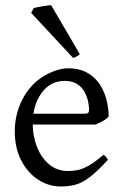

<svg xmlns="http://www.w3.org/2000/svg" viewBox="-20 -688 465 722"><path d="M388.7 -250Q380.9 -240.7 367.4 -233.2Q354 -225.6 339.4 -219.7H81.5L82.5 -260.3H297.9Q308.1 -260.3 311.5 -263.7Q314.9 -267.1 314.9 -276.4Q314.9 -288.6 311.3 -306.4Q307.6 -324.2 298.1 -342Q288.6 -359.9 270.3 -371.8Q252 -383.8 222.7 -383.8Q168.9 -383.8 136 -337.9Q103 -292 103 -223.1Q103 -176.3 119.1 -135.5Q135.3 -94.7 165 -69.8Q194.8 -44.9 235.8 -44.9Q254.9 -44.9 272.7 -48.6Q290.5 -52.2 313.5 -65.2Q336.4 -78.1 369.6 -106Q375 -102.5 379.6 -96.7Q384.3 -90.8 386.2 -87.4Q346.2 -43.9 317.9 -22.2Q289.6 -0.5 264.4 6.3Q239.3 13.2 208.5 13.2Q162.6 13.2 123.3 -12.5Q84 -38.1 59.8 -84.7Q35.6 -131.3 35.6 -194.8Q35.6 -255.4 62 -309.6Q88.4 -363.8 134.8 -395.5Q154.8 -409.7 183.1 -420.4Q211.4 -431.2 235.4 -431.2Q279.3 -431.2 309.1 -413.8Q338.9 -396.5 356.2 -369.1Q373.5 -341.8 381.1 -310.3Q388.7 -278.8 388.7 -250ZM280.3 -483.9Q269 -474.1 254.9 -470.2L97.2 -639.6L106.9 -657.7Q115.7 -660.2 138.7 -664.1Q161.6 -668 172.4 -668.5Z"/></svg>

Font: Dai Banna SIL Light
Style: Regular
Weight: 300
Designer: Victor Gaultney
Foundry: SIL International
Version: Version 4.000